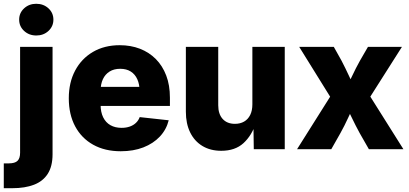

<svg xmlns="http://www.w3.org/2000/svg" viewBox="-52 -781 2143 1005"><path d="M53.2 -535.6H223.1V26.4Q223.1 89.4 198 128.7Q172.9 168 125.7 186Q78.6 204.1 12.7 204.1H-32.2V74.2H-6.8Q26.4 74.2 39.8 60.8Q53.2 47.4 53.2 18.6ZM138.2 -595.2Q100.1 -595.2 74.2 -619.1Q48.3 -643.1 48.3 -678.2Q48.3 -713.4 74.2 -737.3Q100.1 -761.2 137.7 -761.2Q175.8 -761.2 201.7 -737.3Q227.5 -713.4 227.5 -678.2Q227.5 -643.1 201.7 -619.1Q175.8 -595.2 138.2 -595.2Z M580.1 10.7Q497.1 10.7 435.8 -23.4Q374.5 -57.6 341.3 -119.9Q308.1 -182.1 308.1 -266.6Q308.1 -349.1 341.3 -411.6Q374.5 -474.1 434.6 -509.3Q494.6 -544.4 574.7 -544.4Q632.3 -544.4 680.4 -525.9Q728.5 -507.3 763.7 -471.9Q798.8 -436.5 818.1 -385.7Q837.4 -335 837.4 -270V-226.6H366.7V-326.2H757.3L678.7 -303.7Q678.7 -339.8 666.7 -366.2Q654.8 -392.6 632.3 -406.7Q609.9 -420.9 577.1 -420.9Q544.4 -420.9 521.5 -406.5Q498.5 -392.1 486.6 -366.5Q474.6 -340.8 474.6 -305.7V-233.4Q474.6 -194.3 488 -167Q501.5 -139.6 526.1 -125.7Q550.8 -111.8 584.5 -111.8Q607.9 -111.8 627 -118.4Q646 -125 659.4 -137.7Q672.9 -150.4 679.2 -168L831.1 -151.4Q818.8 -102.5 784.7 -66.2Q750.5 -29.8 698.5 -9.5Q646.5 10.7 580.1 10.7Z M1106 8.3Q1049.3 8.3 1007.6 -16.8Q965.8 -42 943.4 -87.9Q920.9 -133.8 920.9 -196.3V-535.6H1090.3V-230Q1090.3 -184.1 1113.5 -158.4Q1136.7 -132.8 1177.7 -132.8Q1205.1 -132.8 1225.6 -144.5Q1246.1 -156.2 1257.6 -179.2Q1269 -202.1 1269 -234.9V-535.6H1438.5V0H1276.4L1274.4 -137.7H1287.6Q1266.1 -71.8 1222.4 -31.7Q1178.7 8.3 1106 8.3Z M1502.9 0 1710.9 -330.1 1710 -220.2 1514.2 -535.6H1695.3L1735.4 -463.9Q1756.3 -423.8 1774.4 -384.5Q1792.5 -345.2 1810.5 -307.1H1754.4Q1773.4 -344.7 1791.7 -384.3Q1810.1 -423.8 1832.5 -463.9L1874 -535.6H2051.8L1851.1 -219.7L1852.5 -329.1L2059.6 0H1878.9L1830.6 -84.5Q1809.1 -124 1790.3 -163.3Q1771.5 -202.6 1752.9 -239.7H1805.7Q1787.6 -202.6 1769.8 -163.3Q1752 -124 1730 -84.5L1682.1 0Z"/></svg>

Font: Inter 20pt ExtraBold
Style: Regular
Weight: 800
Version: Version 4.001;git-66647c0bb